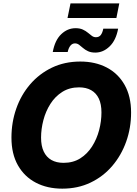

<svg xmlns="http://www.w3.org/2000/svg" viewBox="-20 -1100 808 1130"><path d="M346.7 10.3Q258.3 10.3 190.9 -24.9Q123.5 -60.1 85.4 -127.2Q47.4 -194.3 47.4 -290Q47.4 -379.9 75.7 -460.7Q104 -541.5 157.5 -603.8Q210.9 -666 285.6 -701.9Q360.4 -737.8 452.6 -737.8Q540.5 -737.8 607.7 -702.9Q674.8 -668 713.1 -600.8Q751.5 -533.7 751.5 -437.5Q751.5 -347.2 722.7 -266.4Q693.8 -185.5 640.6 -123.3Q587.4 -61 512.9 -25.4Q438.5 10.3 346.7 10.3ZM354 -141.6Q410.6 -141.6 452.4 -168Q494.1 -194.3 522 -238.3Q549.8 -282.2 563.5 -334.5Q577.1 -386.7 577.1 -438Q577.1 -486.8 561.8 -519.5Q546.4 -552.2 516.8 -569.1Q487.3 -585.9 445.3 -585.9Q389.2 -585.9 346.9 -559.3Q304.7 -532.7 276.9 -489Q249 -445.3 235.4 -393.1Q221.7 -340.8 221.7 -289.6Q221.7 -241.2 237.3 -208.3Q252.9 -175.3 282.5 -158.4Q312 -141.6 354 -141.6ZM541 -790.5Q515.6 -790.5 498.3 -798.6Q481 -806.6 468.5 -817.6Q456.1 -828.6 445.1 -836.7Q434.1 -844.7 421.4 -844.7Q405.3 -844.7 394.3 -831.1Q383.3 -817.4 378.4 -793.9H290.5Q303.2 -863.3 340.3 -898.7Q377.4 -934.1 424.8 -934.1Q450.2 -934.1 467.5 -926Q484.9 -918 497.6 -907.2Q510.3 -896.5 521 -888.7Q531.7 -880.9 544.4 -880.9Q563 -880.9 573 -893.8Q583 -906.7 587.9 -931.2H675.3Q662.6 -862.8 625 -826.7Q587.4 -790.5 541 -790.5ZM682.1 -1080.1 665 -994.1H377.4L395 -1080.1Z"/></svg>

Font: Inter 18pt ExtraBold
Style: Italic
Weight: 800
Italic angle: -9.3988°
Designer: Rasmus Andersson
Foundry: rsms
Version: Version 4.001;git-66647c0bb